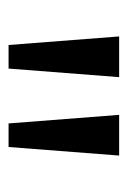

<svg xmlns="http://www.w3.org/2000/svg" viewBox="55 -809 298 448"><g transform="rotate(90 204.0 -585.0)"><path d="M160 -714 140 -456H85L65 -714ZM343 -714 323 -456H268L248 -714Z"/></g></svg>

Font: Noto Sans Gothic
Style: Regular
Weight: 400
Designer: Monotype Design Team
Foundry: Monotype Imaging Inc.
Version: Version 2.001; ttfautohint (v1.8.4.7-5d5b)